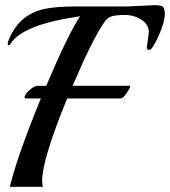

<svg xmlns="http://www.w3.org/2000/svg" viewBox="-20 -723 658 743"><path d="M471 -698 580 -703Q611 -703 614.5 -690.5Q618 -678 618 -672Q618 -637 593.5 -583.5Q569 -530 558.5 -530Q548 -530 548 -538L556 -598Q556 -628 527.5 -646.5Q499 -665 464 -665Q429 -665 412.5 -660Q396 -655 385 -639Q338 -572 261 -391H483L484 -390Q484 -383 470 -362.5Q456 -342 447 -342H240Q143 -106 143 -22Q143 -7 147 0H18Q45 -114 138 -342H83Q75 -342 75 -347Q75 -357 94 -374Q113 -391 125 -391H159Q244 -592 290 -660Q64 -628 19 -551Q18 -548 14 -548Q10 -548 10 -553.5Q10 -559 11 -561Q49 -665 150 -688Q196 -698 273 -698Z"/></svg>

Font: Playball
Style: Regular
Weight: 400
Designer: Robert E. Leuschke
Foundry: Robert E. Leuschke
Version: Version 1.001